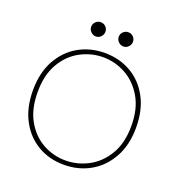

<svg xmlns="http://www.w3.org/2000/svg" viewBox="-119 -727 779 838"><g transform="rotate(20 270.5 -308.0)"><path d="M268 12Q201 12 147.5 -19Q94 -50 62.5 -108.5Q31 -167 31 -248Q31 -329 63 -387.5Q95 -446 149.5 -477Q204 -508 271 -508Q339 -508 393 -477Q447 -446 478.5 -387.5Q510 -329 510 -248Q510 -167 477.5 -108.5Q445 -50 390.5 -19Q336 12 268 12ZM268 -8Q324 -8 374 -34.5Q424 -61 456 -114.5Q488 -168 488 -248Q488 -327 456.5 -380.5Q425 -434 375.5 -461Q326 -488 271 -488Q215 -488 165 -461Q115 -434 84 -380.5Q53 -327 53 -248Q53 -168 84 -114.5Q115 -61 164 -34.5Q213 -8 268 -8ZM208 -562Q195 -562 185 -572Q175 -582 175 -595Q175 -609 185 -618.5Q195 -628 208 -628Q222 -628 231.5 -618.5Q241 -609 241 -595Q241 -582 231.5 -572Q222 -562 208 -562ZM336 -562Q323 -562 313 -572Q303 -582 303 -595Q303 -609 313 -618.5Q323 -628 336 -628Q350 -628 359.5 -618.5Q369 -609 369 -595Q369 -582 359.5 -572Q350 -562 336 -562Z"/></g></svg>

Font: DM Sans 36pt Thin
Style: Regular
Weight: 250
Designer: Colophon Foundry, Jonny Pinhorn
Foundry: Colophon Foundry
Version: Version 4.004;gftools[0.9.30]